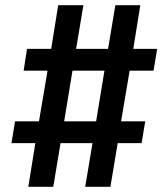

<svg xmlns="http://www.w3.org/2000/svg" viewBox="-20 -737 640 739"><path d="M89 -18 116 -186H24L38 -270H130L163 -465H71L84 -549H177L204 -717H301L273 -549H396L424 -717H520L493 -549H585L571 -465H479L446 -270H539L525 -186H433L405 -18H308L336 -186H213L185 -18ZM227 -270H350L382 -465H259Z"/></svg>

Font: Iosevka Etoile Medium Oblique
Style: Regular
Weight: 500
Italic angle: -9°
Designer: Belleve Invis
Foundry: Belleve Invis
Version: Version 15.5.2; ttfautohint (v1.8.4)